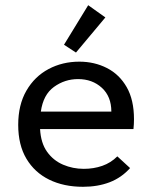

<svg xmlns="http://www.w3.org/2000/svg" viewBox="-20 -708 590 738"><path d="M299 10Q225 10 169 -17.5Q113 -45 81.5 -98Q50 -151 50 -228Q50 -305 81.5 -359.5Q113 -414 166.5 -442.5Q220 -471 285 -471Q343 -471 391 -446.5Q439 -422 467 -373Q495 -324 495 -250Q495 -241 494.5 -231Q494 -221 493 -212H134Q137 -158 161 -124.5Q185 -91 222.5 -75Q260 -59 302 -59Q340 -59 373 -70.5Q406 -82 431 -107L480 -62Q447 -25 401.5 -7.5Q356 10 299 10ZM137 -279H408Q408 -337 371.5 -370.5Q335 -404 280 -404Q229 -404 187.5 -374Q146 -344 137 -279ZM272 -506 226 -536 319 -688 385 -641Z"/></svg>

Font: Inconsolata SemiExpanded Medium
Style: Regular
Weight: 500
Width: 6
Monospace: yes
Designer: Raph Levien, Cyreal, Brenton Simpson
Foundry: Raph Levien, Cyreal, Google
Version: Version 3.001; ttfautohint (v1.8.2.53-6de2)